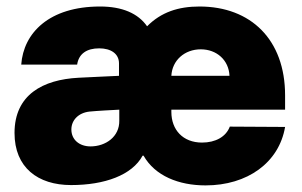

<svg xmlns="http://www.w3.org/2000/svg" viewBox="-20 -557 922 587"><path d="M608.4 9.8C736.3 9.8 833 -59.6 851.6 -168.9L682.6 -169.9C670.9 -138.7 638.7 -121.1 597.7 -121.1C539.1 -121.1 503.9 -160.2 503.9 -214.8V-221.7H851.6V-265.6C851.6 -435.5 747.1 -537.1 589.8 -537.1C525.4 -537.1 472.7 -520 429.7 -476.6C402.3 -516.1 353.5 -537.1 286.1 -537.1C129.9 -537.1 51.8 -456.1 44.9 -359.4H215.8C220.7 -392.6 245.1 -409.2 283.2 -409.2C319.3 -409.2 343.8 -392.6 343.8 -363.3V-325.2C322.3 -323.7 259.8 -321.8 219.7 -319.3C111.3 -313.5 24.4 -267.6 24.4 -150.4C24.4 -44.9 95.7 8.8 197.3 8.8C299.8 8.8 383.8 -21.5 416 -81.1H418.9C454.1 -19 526.9 9.8 608.4 9.8ZM198.2 -161.1C198.2 -189.5 219.7 -211.9 252.9 -215.8C277.3 -218.3 326.2 -220.7 344.7 -221.7V-188.5C345.7 -138.7 302.7 -109.4 256.8 -109.4C222.7 -109.4 198.2 -129.9 198.2 -161.1ZM503.9 -325.2C506.3 -372.6 544.4 -406.2 593.8 -406.2C642.6 -406.2 679.7 -373 681.6 -325.2Z"/></svg>

Font: Pretendard Black
Style: Regular
Weight: 900
Designer: Base glyphs from Inter by Rasmus Andersson; Hangeul glyphs from Noto Sans CJK(Source Han Sans) by Jang Soo-young and Kan
Foundry: Kil Hyung-jin
Version: Version 1.309;Glyphs 3.2 (3225)